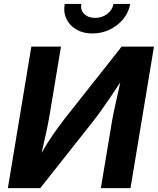

<svg xmlns="http://www.w3.org/2000/svg" viewBox="-20 -967 811 987"><path d="M650.9 0H498.5L554.2 -334.5Q559.1 -366.2 571.3 -421.6Q583.5 -477.1 598.6 -543.9Q568.4 -498 544.4 -462.6Q520.5 -427.2 498.5 -396.7Q476.6 -366.2 451.2 -334L187 0H20.5L141.1 -727.5H293.5L235.4 -378.4Q229.5 -341.3 218 -287.8Q206.5 -234.4 193.8 -181.2Q226.6 -238.3 256.8 -281.2Q287.1 -324.2 314.5 -359.4L605.5 -727.5H771.5ZM455.1 -794.9Q407.2 -794.9 372.6 -815.2Q337.9 -835.4 321.5 -869.9Q305.2 -904.3 312.5 -946.8H397.9Q392.6 -915.5 413.1 -895.3Q433.6 -875 468.8 -875Q504.4 -875 531.2 -895.3Q558.1 -915.5 563.5 -946.8H649.4Q642.1 -904.3 614.3 -869.9Q586.4 -835.4 544.7 -815.2Q502.9 -794.9 455.1 -794.9Z"/></svg>

Font: Inter
Style: Bold Italic
Weight: 700
Italic angle: -9.39999°
Designer: Rasmus Andersson
Foundry: rsms
Version: Version 4.001;git-9221beed3